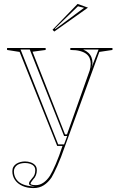

<svg xmlns="http://www.w3.org/2000/svg" viewBox="-20 -745 619 980"><path d="M151 215Q119 215 94.5 204Q70 193 56.5 173.5Q43 154 43 129Q43 116 48.5 106.5Q54 97 63.5 91Q73 85 84.5 82Q96 79 108 79Q123 79 137 84Q151 89 159.5 98.5Q168 108 168 124Q168 137 163.5 149Q159 161 149 171Q143 179 139.5 184Q136 189 136 192Q136 200 164 200Q183 200 201.5 187.5Q220 175 235 152Q247 133 264.5 92.5Q282 52 299 0H272L80 -480L16 -490V-500H213V-490L146 -481L312 -59H322L438 -386Q440 -393 441.5 -402Q443 -411 443 -420Q443 -434 438 -447Q433 -460 421 -469.5Q409 -479 389 -484.5Q369 -490 339 -490V-500H554V-490L487 -480L312 0Q291 61 272.5 102Q254 143 243 161Q226 186 203.5 200.5Q181 215 151 215ZM51 129Q51 150 61 166.5Q71 183 89.5 192.5Q108 202 134 205Q140 206 146 206.5Q152 207 159 206Q128 204 128 192Q128 186 132 180Q136 174 143 166Q152 157 156 147Q160 137 160 124Q160 111 153 103Q146 95 134 91Q122 87 108 87Q97 87 86.5 89.5Q76 92 68.5 97Q61 102 56 110.5Q51 119 51 129ZM277 -8H307L323 -51H307L132 -492H85ZM405 -492Q421 -485 431.5 -475Q442 -465 447 -452Q452 -439 452 -424Q452 -419 450.5 -412Q449 -405 446 -397L483 -492ZM257 -584 248 -593 376 -725 429 -706ZM260 -599 263 -597 409 -705 378 -713Z"/></svg>

Font: Kalnia Glaze Thin Light
Style: Regular
Weight: 300
Version: Version 1.110